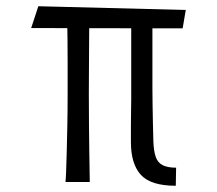

<svg xmlns="http://www.w3.org/2000/svg" viewBox="-20 -585 697 616"><path d="M544 11Q464 11 432 -24Q400 -59 400 -129Q400 -159 400 -183.5Q400 -208 400.5 -228Q401 -248 401 -265.5Q401 -283 401 -299V-544L469 -549V-300Q469 -277 469.5 -250.5Q470 -224 470.5 -195Q471 -166 472 -133Q473 -101 479.5 -82Q486 -63 502 -55Q518 -47 545 -47ZM190 -1Q191 -7 192 -31.5Q193 -56 194 -94.5Q195 -133 196 -182Q197 -231 197 -286Q197 -341 197 -386Q197 -431 196.5 -465Q196 -499 195.5 -520Q195 -541 194 -547L267 -550Q267 -542 266.5 -520Q266 -498 266 -463.5Q266 -429 265.5 -384Q265 -339 265 -285Q265 -232 265.5 -184Q266 -136 266.5 -98Q267 -60 267.5 -34.5Q268 -9 268 -1ZM566 -494 80 -495 103 -565 576 -553Z"/></svg>

Font: Truculenta Medium
Style: Regular
Weight: 500
Version: Version 1.002